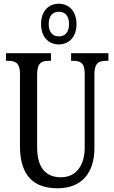

<svg xmlns="http://www.w3.org/2000/svg" viewBox="-20 -999 613 1029"><path d="M295 -761C348 -761 390 -799 390 -870C390 -941 348 -979 295 -979C242 -979 200 -941 200 -870C200 -799 242 -761 295 -761ZM295 -804C266 -804 241 -822 241 -870C241 -918 266 -936 295 -936C325 -936 350 -918 350 -870C350 -822 325 -804 295 -804ZM288 10C419 10 486 -73 486 -206V-601C486 -664 512 -673 550 -673H561V-714H361V-673H371C409 -673 434 -664 434 -605V-208C434 -118 392 -49 307 -49C231 -49 179 -93 179 -210V-601C179 -664 205 -673 243 -673H253V-714H12V-673H23C60 -673 87 -664 87 -605V-216C87 -53 165 10 288 10Z"/></svg>

Font: Noto Serif Georgian ExtraCondensed
Style: Regular
Weight: 400
Width: 2
Designer: Monotype Design Team, Akaki Razmadze
Foundry: Google LLC
Version: Version 2.003